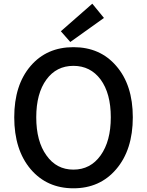

<svg xmlns="http://www.w3.org/2000/svg" viewBox="-20 -1005 794 1038"><path d="M146 -90Q57 -195 57 -371Q57 -546 146 -649Q233 -750 377 -750Q521 -750 608 -649Q698 -546 698 -371Q698 -195 608 -90Q520 13 377 13Q234 13 146 -90ZM524 -165Q579 -242 579 -371Q579 -500 524 -575Q469 -649 377 -649Q285 -649 231 -575Q176 -500 176 -371Q176 -241 231 -165Q285 -88 377 -88Q469 -88 524 -165ZM309 -836 479 -985 542 -908 360 -778Z"/></svg>

Font: Noto Sans S Chinese Medium
Style: Regular
Weight: 500
Designer: Ryoko NISHIZUKA  (kana & ideographs); Paul D. Hunt (Latin, Greek & Cyrillic); Wenlong ZHANG  (bopomofo); Sandoll Communi
Foundry: Adobe Systems Incorporated
Version: Version 1.000;PS 1;hotconv 1.0.78;makeotf.lib2.5.61930